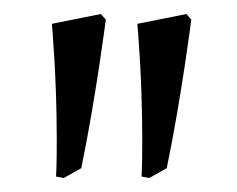

<svg xmlns="http://www.w3.org/2000/svg" viewBox="-20 -539 338 274"><path d="M71 -285 96 -299C117 -401 131 -511 131 -511L124 -519L54 -505C54 -505 61 -430 61 -341C61 -324 61 -305 60 -287ZM193 -285 218 -299C239 -401 253 -511 253 -511L246 -519L176 -505C176 -505 183 -430 183 -341C183 -324 183 -305 182 -287Z"/></svg>

Font: Alegreya SC
Style: Regular
Weight: 400
Designer: Juan Pablo del Peral
Foundry: Huerta Tipografica
Version: Version 2.007;PS 002.007;hotconv 1.0.88;makeotf.lib2.5.64775